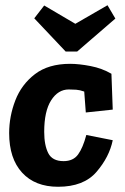

<svg xmlns="http://www.w3.org/2000/svg" viewBox="-20 -704 479 734"><path d="M231 -507 111 -634 149 -683 268 -613 391 -684 421 -633 275 -507ZM243 -362Q202 -362 175.5 -320.5Q149 -279 149 -200Q149 -149 164.5 -118.5Q180 -88 223 -88Q260 -88 278.5 -113.5Q297 -139 310 -188L411 -168Q398 -104 349 -47Q300 10 202 10Q114 10 64.5 -44Q15 -98 15 -195Q15 -259 38.5 -320Q62 -381 113.5 -420.5Q165 -460 248 -460Q282 -460 326 -451.5Q370 -443 406 -422L411 -285L308 -274L302 -354Q285 -360 271.5 -361Q258 -362 243 -362Z"/></svg>

Font: Zilla Slab
Style: Bold Italic
Weight: 700
Italic angle: -6°
Designer: Typotheque.com
Foundry: Typotheque type foundry
Version: Version 1.1; 2017; ttfautohint (v1.6)